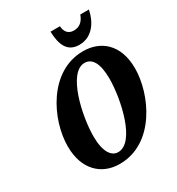

<svg xmlns="http://www.w3.org/2000/svg" viewBox="-218 -1070 1122 1217"><g transform="rotate(-30 343.0 -462.0)"><path d="M456 -771C554 -771 604 -857 619 -935H556C539 -887 509 -867 471 -867C434 -867 410 -889 407 -935H338C341 -839 368 -771 456 -771ZM300 11C557 11 686 -280 686 -466C686 -645 580 -725 454 -725C205 -725 69 -445 69 -250C69 -80 168 11 300 11ZM329 -59C280 -59 242 -109 242 -224C242 -374 305 -656 425 -656C479 -656 513 -605 513 -491C513 -341 452 -59 329 -59Z"/></g></svg>

Font: Noto Serif ExtraCondensed Black
Style: Italic
Weight: 900
Width: 2
Italic angle: -12°
Designer: Monotype Design Team
Foundry: Monotype Imaging Inc.
Version: Version 2.014